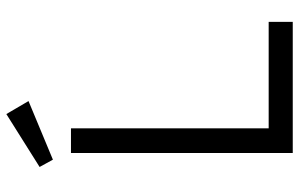

<svg xmlns="http://www.w3.org/2000/svg" viewBox="-189 -755 944 606"><g transform="rotate(-90 283.0 -452.0)"><path d="M103 0V-700H181V-76H517V0ZM82 -757 59 -799 226 -904 267 -834Z"/></g></svg>

Font: Mach Light
Style: Regular
Weight: 300
Version: Version 1.002